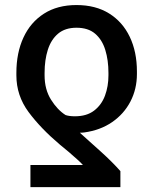

<svg xmlns="http://www.w3.org/2000/svg" viewBox="-20 -573 618 776"><path d="M466.6 183.2H103V93.8H315Q308.9 86.3 293.1 72.1Q277.3 57.9 258.2 41.4Q239 24.9 221.9 11.4Q144.5 -54 95.3 -120.4Q46.2 -186.8 46.2 -268.5V-278.4Q46.2 -359.7 74.8 -421.3Q103.3 -483 157.7 -517.8Q212 -552.6 289.1 -552.6Q366.5 -552.6 421 -518.6Q475.5 -484.7 504.4 -424.2Q533.4 -363.6 533.4 -284.1V-274.1Q533.4 -213.1 507.1 -162.6Q480.8 -112.2 433.1 -79.4Q385.3 -46.5 320 -37.6Q313.9 -36.9 310.9 -36.8Q307.9 -36.6 302.6 -36.6Q342.3 -1.1 388.7 40.8Q435 82.7 466.6 118.6ZM418.3 -268.5V-278.4Q418.3 -329.9 405.5 -371.3Q392.8 -412.6 364.5 -436.8Q336.3 -460.9 289.1 -460.9Q243.3 -460.9 214.8 -437Q186.4 -413 173.3 -371.8Q160.2 -330.6 160.2 -278.4V-268.5Q160.2 -211.6 186.1 -170.3Q212 -128.9 245 -108Q259.6 -103 282.7 -103Q330.3 -103 360.3 -125.9Q390.3 -148.8 404.3 -186.4Q418.3 -224.1 418.3 -268.5Z"/></svg>

Font: Inter Zeller Medium
Style: Regular
Weight: 500
Designer: Rasmus Andersson; Joe Bland
Foundry: zeller
Version: Version 3.015;git-dec3a8cb1